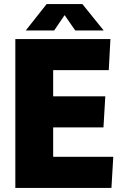

<svg xmlns="http://www.w3.org/2000/svg" viewBox="-20 -919 607 939"><path d="M55 -728H520L512 -576H240V-448H495L486 -296H240V-152H534L525 0H55ZM106 -770 208 -899H383L487 -770H348L296 -845L245 -770Z"/></svg>

Font: Murecho ExtraBold
Style: Regular
Weight: 800
Designer: Neil Summerour
Foundry: Positype
Version: Version 1.010; ttfautohint (v1.8.3)